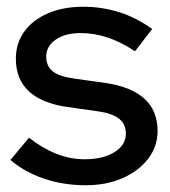

<svg xmlns="http://www.w3.org/2000/svg" viewBox="-20 -539 505 569"><path d="M234 10Q168 10 110.5 -9.5Q53 -29 11 -65L66 -131Q105 -100 146.5 -83.5Q188 -67 231 -67Q285 -67 319 -88Q353 -109 353 -143Q353 -171 333 -187Q313 -203 271 -209L179 -222Q103 -233 65 -269Q27 -305 27 -365Q27 -411 52 -445.5Q77 -480 122 -499.5Q167 -519 227 -519Q282 -519 333 -503Q384 -487 431 -453L380 -387Q338 -415 298.5 -428Q259 -441 219 -441Q173 -441 145 -421.5Q117 -402 117 -371Q117 -343 136.5 -327.5Q156 -312 201 -306L293 -293Q369 -282 408 -246.5Q447 -211 447 -151Q447 -105 419 -68.5Q391 -32 343 -11Q295 10 234 10Z"/></svg>

Font: Red Hat Display SemiBold
Style: Regular
Weight: 600
Designer: Pentagram, MCKL
Foundry: Pentagram, MCKL
Version: Version 1.023